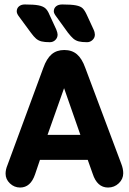

<svg xmlns="http://www.w3.org/2000/svg" viewBox="-20 -830 577 860"><path d="M373 -114 395 -52Q415 10 464 10Q492 10 512 -9Q532 -28 532 -54Q532 -74 523 -97L362 -526Q347 -568 324.5 -587Q302 -606 268 -606Q234 -606 211.5 -587Q189 -568 174 -526L14 -92Q9 -80 7 -70.5Q5 -61 5 -52Q5 -27 24.5 -8.5Q44 10 70 10Q117 10 137 -49L159 -114ZM340 -226H193L267 -435ZM232 -756 284 -684Q298 -666 308.5 -657Q319 -648 333 -644.5Q347 -641 370 -641Q384 -641 394.5 -651Q405 -661 405 -675Q405 -679 403.5 -685.5Q402 -692 399 -698L369 -763Q360 -783 350.5 -792.5Q341 -802 320 -806Q299 -810 259 -810Q241 -810 231 -801.5Q221 -793 221 -779Q221 -770 232 -756ZM65 -756 118 -684Q131 -666 141.5 -657Q152 -648 166 -644.5Q180 -641 203 -641Q218 -641 228 -651Q238 -661 238 -675Q238 -683 232 -698L202 -763Q194 -783 183.5 -792.5Q173 -802 152.5 -806Q132 -810 91 -810Q75 -810 65 -801.5Q55 -793 55 -779Q55 -769 65 -756Z"/></svg>

Font: Beiruti ExtraBold
Style: Regular
Weight: 800
Designer: Arlette Boutros
Foundry: Boutros
Version: Version 1.41